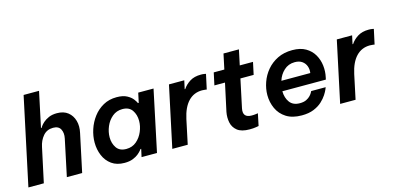

<svg xmlns="http://www.w3.org/2000/svg" viewBox="-70 -1181 3303 1611"><g transform="rotate(-15 1581.0 -375.0)"><path d="M18 0 180 -760H314L249 -454H254Q254 -454 262.5 -467Q271 -480 290 -497Q309 -514 338.5 -527Q368 -540 409 -540Q468 -540 504.5 -511Q541 -482 554.5 -434Q568 -386 555 -329L485 0H352L419 -317Q429 -363 412 -396.5Q395 -430 347 -430Q293 -430 260 -391.5Q227 -353 216 -298L152 0Z M928 -540Q983 -540 1016.5 -522Q1050 -504 1067 -481.5Q1084 -459 1089 -446H1096L1114 -530H1247L1135 0H1001L1016 -68H1010Q1010 -68 1001 -56.5Q992 -45 973.5 -29.5Q955 -14 925 -2Q895 10 852 10Q785 10 740.5 -22Q696 -54 674 -106.5Q652 -159 652 -220Q652 -276 670.5 -332.5Q689 -389 724.5 -436Q760 -483 811 -511.5Q862 -540 928 -540ZM949 -431Q898 -431 861 -400Q824 -369 804.5 -322.5Q785 -276 785 -229Q785 -177 811.5 -138Q838 -99 896 -99Q948 -99 984.5 -130Q1021 -161 1040.5 -207.5Q1060 -254 1060 -300Q1060 -353 1033.5 -392Q1007 -431 949 -431Z M1268 0 1381 -530H1514L1498 -457H1503Q1526 -492 1564.5 -516Q1603 -540 1660 -540Q1679 -540 1691.5 -537.5Q1704 -535 1704 -535L1676 -406Q1676 -406 1664.5 -408Q1653 -410 1636 -410Q1564 -410 1516 -359.5Q1468 -309 1447 -212L1402 0Z M1938 10Q1867 10 1831.5 -18.5Q1796 -47 1787 -91Q1778 -135 1787 -182L1839 -423H1747L1770 -530H1862L1890 -662H2024L1996 -530H2111L2088 -423H1973L1921 -178Q1904 -98 1985 -98Q2005 -98 2022 -100.5Q2039 -103 2039 -103L2017 2Q2017 2 1994 6Q1971 10 1938 10Z M2392 10Q2310 10 2257.5 -23.5Q2205 -57 2180 -112Q2155 -167 2155 -229Q2155 -284 2174.5 -339.5Q2194 -395 2232 -440Q2270 -485 2325.5 -512.5Q2381 -540 2454 -540Q2524 -540 2570 -513Q2616 -486 2641 -442.5Q2666 -399 2672 -347.5Q2678 -296 2667 -247L2663 -228H2285Q2286 -170 2314.5 -131.5Q2343 -93 2402 -93Q2436 -93 2458.5 -104Q2481 -115 2494.5 -130Q2508 -145 2513.5 -156Q2519 -167 2519 -167H2645Q2645 -167 2638 -149.5Q2631 -132 2614 -105.5Q2597 -79 2568.5 -52.5Q2540 -26 2496.5 -8Q2453 10 2392 10ZM2300 -315H2551Q2556 -346 2546 -374Q2536 -402 2511.5 -419.5Q2487 -437 2448 -437Q2392 -437 2353.5 -401Q2315 -365 2300 -315Z M2726 0 2839 -530H2972L2956 -457H2961Q2984 -492 3022.5 -516Q3061 -540 3118 -540Q3137 -540 3149.5 -537.5Q3162 -535 3162 -535L3134 -406Q3134 -406 3122.5 -408Q3111 -410 3094 -410Q3022 -410 2974 -359.5Q2926 -309 2905 -212L2860 0Z"/></g></svg>

Font: Be Vietnam Pro SemiBold
Style: Italic
Weight: 600
Italic angle: -12°
Designer: Lam Bao, Tony Le, Vietanh Nguyen
Foundry: Yellow Type Foundry
Version: Version 1.002; ttfautohint (v1.8.3)